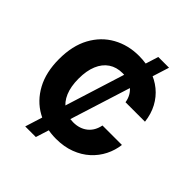

<svg xmlns="http://www.w3.org/2000/svg" viewBox="-243 -975 1223 1223"><g transform="rotate(45 369.0 -363.0)"><path d="M186.5 92.8 473.1 -819.3H569.8L282.2 92.8ZM380.9 10.3Q282.7 10.3 204.3 -33.4Q126 -77.1 80.6 -160.9Q35.2 -244.6 35.2 -363.3Q35.2 -482.9 80.8 -566.7Q126.5 -650.4 205.1 -694.1Q283.7 -737.8 380.9 -737.8Q446.3 -737.8 502.2 -719.5Q558.1 -701.2 600.8 -666.3Q643.6 -631.3 670.4 -581.3Q697.3 -531.2 704.6 -467.8H529.3Q524.9 -495.6 512.7 -517.3Q500.5 -539.1 481.9 -554.4Q463.4 -569.8 439 -577.9Q414.6 -585.9 385.3 -585.9Q331.1 -585.9 292 -559.6Q252.9 -533.2 232.2 -483.4Q211.4 -433.6 211.4 -363.3Q211.4 -292 232.4 -242.4Q253.4 -192.9 292.2 -167.2Q331.1 -141.6 384.3 -141.6Q414.1 -141.6 438.2 -149.7Q462.4 -157.7 481.4 -173.1Q500.5 -188.5 512.7 -210.2Q524.9 -231.9 530.3 -259.3H705.6Q699.2 -206.1 674.8 -157.5Q650.4 -108.9 608.9 -71Q567.4 -33.2 510 -11.5Q452.6 10.3 380.9 10.3Z"/></g></svg>

Font: Inter 20pt ExtraBold
Style: Regular
Weight: 800
Version: Version 4.001;git-66647c0bb